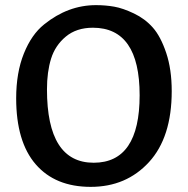

<svg xmlns="http://www.w3.org/2000/svg" viewBox="-20 -716 732 748"><path d="M43 -333Q43 -433 73 -507.5Q103 -582 152 -621Q245 -696 354 -696Q391 -696 425 -690Q459 -684 502 -663.5Q545 -643 575.5 -608.5Q606 -574 627.5 -510Q649 -446 649 -361Q649 -181 560.5 -84.5Q472 12 333.5 12Q195 12 119 -76Q43 -164 43 -333ZM345 -82Q524 -82 524 -345Q524 -608 342 -608Q278 -608 236.5 -573.5Q195 -539 179 -487.5Q163 -436 163 -368Q163 -82 345 -82Z"/></svg>

Font: Crete Round
Style: Regular
Weight: 400
Designer: Veronika Burian
Foundry: TypeTogether
Version: Version 1.001